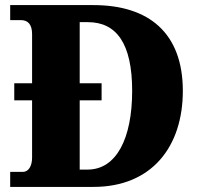

<svg xmlns="http://www.w3.org/2000/svg" viewBox="-20 -734 788 754"><path d="M20 0H347C576 0 698 -158 698 -377C698 -604 565 -714 347 -714H20V-655H62C89 -655 106 -639 106 -600V-407H36V-340H106V-115C106 -82 92 -59 70 -59H20ZM324 -68H293V-340H379V-407H293V-647H325C437 -647 499 -564 499 -377C499 -190 437 -68 324 -68Z"/></svg>

Font: Noto Serif Tamil SemiCondensed Black
Style: Italic
Weight: 900
Width: 4
Italic angle: -12°
Designer: Indian Type Foundry, Tom Grace, and the Monotype Design Team
Foundry: Monotype Imaging Inc.
Version: Version 2.003